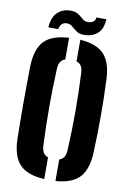

<svg xmlns="http://www.w3.org/2000/svg" viewBox="-104 -1025 735 1095"><g transform="rotate(10 264.0 -477.0)"><path d="M232 9Q132.5 3.5 88.5 -43.5Q44.5 -90.5 42 -191Q41 -247.5 40.5 -299Q40 -350.5 40 -400.5Q40 -450.5 40.5 -502.2Q41 -554 42 -610Q44.5 -710 88.5 -756.8Q132.5 -803.5 232 -809V-683.5Q213 -677.5 203.8 -661.8Q194.5 -646 194 -618Q191.5 -563.5 190.2 -509Q189 -454.5 189 -400.5Q189 -346.5 190.2 -292.2Q191.5 -238 194 -183Q194.5 -155 203.8 -138.8Q213 -122.5 232 -116.5ZM297 9V-116Q316.5 -122 325.5 -138.2Q334.5 -154.5 335 -183Q337.5 -238 339 -292.2Q340.5 -346.5 340.5 -400.5Q340.5 -454.5 339 -509Q337.5 -563.5 335 -618Q334.5 -646 325.5 -662Q316.5 -678 297 -684V-809Q392.5 -802.5 436 -755.8Q479.5 -709 483 -610Q485.5 -553.5 486.5 -501.8Q487.5 -450 487.5 -399.8Q487.5 -349.5 486.5 -298.2Q485.5 -247 483 -191Q479.5 -91.5 436 -44.5Q392.5 2.5 297 9ZM365 -950H423Q420 -891 389 -865.5Q358 -840 313 -840Q285 -840 268.2 -852Q251.5 -864 238 -876Q224.5 -888 206 -888Q187.5 -888 176.5 -877.2Q165.5 -866.5 163 -847H105Q109 -906.5 138.8 -934.8Q168.5 -963 214 -963Q237 -963 251.2 -956Q265.5 -949 275.8 -939.5Q286 -930 296 -923Q306 -916 320 -916Q340.5 -916 352.5 -924.8Q364.5 -933.5 365 -950Z"/></g></svg>

Font: Big Shoulders Stencil Text Thin Black
Style: Regular
Weight: 900
Version: Version 2.001